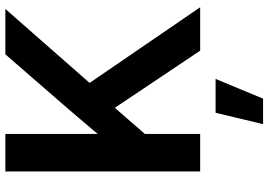

<svg xmlns="http://www.w3.org/2000/svg" viewBox="-162 -606 1002 717"><g transform="rotate(-90 338.5 -247.0)"><path d="M157.7 -161.1V-335.4Q182.6 -365.2 207.5 -394.8Q232.4 -424.3 257.6 -453.9Q282.7 -483.4 308.1 -512.7L494.6 -727.5H664.1L356.4 -377H345.7ZM57.1 0V-727.5H197.3V-518.1V-338.9V-272V0ZM508.3 0 282.7 -336.9 366.7 -443.8 670.4 0ZM233.9 234.9 276.4 57.6H402.8L329.1 234.9Z"/></g></svg>

Font: Inter Cardless Display
Style: Bold
Weight: 700
Designer: Rasmus Andersson
Foundry: rsms
Version: Version 4.001;git-9221beed3